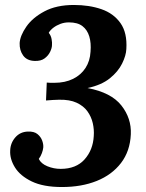

<svg xmlns="http://www.w3.org/2000/svg" viewBox="-20 -736 586 772"><path d="M229 16Q154 16 107.5 -6.5Q61 -29 40 -63Q19 -97 21 -131Q22 -161 41.5 -183.5Q61 -206 92 -207Q117 -208 130.5 -197Q144 -186 149.5 -171Q155 -156 154 -143Q153 -133 148.5 -120.5Q144 -108 136 -97Q145 -78 170.5 -67.5Q196 -57 224 -57Q286 -57 320 -95Q354 -133 357 -189Q359 -215 353 -241Q347 -267 331.5 -288.5Q316 -310 288 -323Q260 -336 217 -335Q210 -335 192 -334Q174 -333 165 -332L168 -404Q176 -403 183 -403Q190 -403 198 -403Q242 -403 274 -419Q306 -435 324 -463Q342 -491 344 -528Q347 -563 339 -589.5Q331 -616 311.5 -631Q292 -646 257 -646Q239 -646 223 -640Q207 -634 194.5 -624.5Q182 -615 176 -604Q185 -593 187.5 -578.5Q190 -564 189 -555Q189 -543 181.5 -527.5Q174 -512 159 -501Q144 -490 119 -491Q88 -492 73 -513Q58 -534 59 -563Q61 -593 86 -629Q111 -665 159 -690.5Q207 -716 277 -716Q339 -716 388 -699Q437 -682 464.5 -643Q492 -604 488 -539Q487 -513 471 -480.5Q455 -448 421.5 -421Q388 -394 332 -382Q427 -364 468 -312Q509 -260 506 -196Q503 -128 466.5 -80.5Q430 -33 369 -8.5Q308 16 229 16Z"/></svg>

Font: Lora Italic
Style: Italic
Weight: 400
Italic angle: -3°
Designer: Olga Karpushina, Alexei Vanyashin (Cyrillic)
Foundry: Cyreal
Version: Version 2.210; ttfautohint (v1.8.1.43-b0c9)